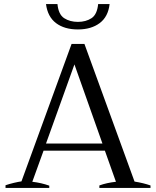

<svg xmlns="http://www.w3.org/2000/svg" viewBox="-20 -919 763 939"><path d="M205 -899H261Q266 -848 294 -830Q322 -812 361 -812Q400 -812 427.5 -830Q455 -848 460 -899H516Q509 -837 467.5 -806Q426 -775 361 -775Q295 -775 254 -806Q213 -837 205 -899ZM716 -12V0H466V-12Q501 -25 547 -30L493 -182H193L138 -30Q182 -25 221 -11V0H7V-13Q24 -19 47 -24.5Q70 -30 85 -32L330 -704H393L638 -31Q682 -24 716 -12ZM481 -217 344 -604 205 -217Z"/></svg>

Font: Trirong
Style: Regular
Weight: 400
Version: Version 1.000